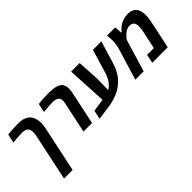

<svg xmlns="http://www.w3.org/2000/svg" viewBox="10 -1383 2365 2365"><g transform="rotate(-45 1192.5 -200.0)"><path d="M277.8 -639.6Q335.4 -639.6 376.7 -623Q418 -606.4 440.2 -579.1Q462.4 -551.8 472.2 -515.6Q481.9 -479.5 481.9 -444.3Q481.9 -402.3 470.7 -351.1L344.7 240.2H195.3L324.2 -366.2Q332 -401.9 332 -428.5Q332 -455.1 323.5 -477.5Q314.9 -500 292.5 -512.5Q270 -524.9 234.4 -524.9Q171.9 -524.9 67.9 -514.2L92.3 -628.9Q181.2 -639.6 277.8 -639.6Z M625 -629.4Q718.3 -639.6 802 -639.6Q885.7 -639.6 934.6 -624Q983.4 -608.4 1002.4 -579.1Q1022.5 -546.9 1022.5 -503.2Q1022.5 -459.5 1010.7 -411.6L923.3 0H773.9L861.3 -412.1Q865.2 -430.7 865.2 -446.3Q865.2 -524.9 761.2 -524.9Q699.2 -524.9 600.6 -514.6Z M1354 -345.7 1350.6 -146Q1395 -170.9 1426.5 -216.6Q1458 -262.2 1479.5 -334.5L1567.9 -629.4H1715.3L1632.8 -356Q1612.3 -283.2 1586.4 -237.3Q1553.2 -176.3 1518.6 -141.6Q1462.9 -85.4 1404.8 -55.7Q1325.7 -15.6 1231.9 0L1026.4 29.3L1050.8 -85.9L1216.3 -109.9L1189 -629.9H1337.4Z M1820.8 -542Q1820.8 -558.1 1819.8 -571.8Q1818.8 -585.4 1818.1 -595.2Q1817.4 -605 1816.7 -611.1Q1815.9 -617.2 1815.2 -621.6Q1814.5 -626 1814 -630.4H1956.5Q1960 -611.3 1961.9 -585.9L1963.9 -533.7H1973.1Q1982.4 -547.9 2004.4 -568.4Q2026.4 -588.9 2048.8 -602.8Q2071.3 -616.7 2107.7 -628.2Q2144 -639.6 2186.3 -639.6Q2228.5 -639.6 2259.8 -623.5Q2291 -607.4 2306.6 -581.1Q2332 -539.6 2332 -468.8Q2332 -421.9 2317.9 -356.4L2242.2 0H1972.7L1996.6 -113.8H2113.8L2162.1 -339.4Q2174.3 -395.5 2174.3 -432.6Q2174.3 -454.6 2168.7 -472.7Q2163.1 -490.7 2154.3 -500Q2133.3 -521.5 2094.7 -521.5Q2072.3 -521.5 2048.8 -511Q2025.4 -500.5 2008.3 -485.4Q1972.7 -454.1 1956.1 -430.7L1949.2 -419.9L1822.8 0H1677.2L1798.8 -399.9Q1820.8 -471.7 1820.8 -542Z"/></g></svg>

Font: Open Sans Hebrew
Style: Bold Italic
Weight: 700
Italic angle: -12°
Foundry: Ascender Corporation, Yanek Iontef
Version: Version 2.001;PS 002.001;hotconv 1.0.70;makeotf.lib2.5.58329